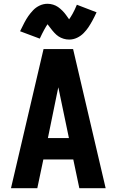

<svg xmlns="http://www.w3.org/2000/svg" viewBox="-20 -994 616 1014"><path d="M38 0H177L209 -152H367L399 0H538L366 -735H210ZM233 -265 279 -490Q284 -513 288 -533Q292 -513 297 -490L344 -265ZM345 -785Q367 -785 387 -794.5Q407 -804 422 -819.5Q437 -835 447 -850Q457 -865 468 -885Q479 -905 490 -929L386 -969Q374 -940 363.5 -921.5Q353 -903 345 -892Q337 -903 329 -914.5Q321 -926 309.5 -937.5Q298 -949 286.5 -957Q275 -965 260.5 -969.5Q246 -974 231 -974Q209 -974 189 -964.5Q169 -955 154.5 -939.5Q140 -924 129.5 -909Q119 -894 108.5 -874Q98 -854 86 -829L190 -790Q203 -818 213.5 -837Q224 -856 231 -866Q239 -856 247.5 -844.5Q256 -833 267 -821Q278 -809 289.5 -801.5Q301 -794 315.5 -789.5Q330 -785 345 -785Z"/></svg>

Font: Iosevka Sparkle Extrabold
Style: Regular
Weight: 800
Designer: Belleve Invis
Foundry: Belleve Invis
Version: Version 4.5.0; ttfautohint (v1.8.3)